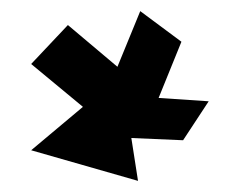

<svg xmlns="http://www.w3.org/2000/svg" viewBox="-20 -816 431 345"><path d="M36 -546 228 -491 216 -568 309 -564 355 -634 265 -640 306 -741 232 -796 191 -696 102 -771 36 -701 129 -624Z"/></svg>

Font: Crazy Punk
Style: Regular
Weight: 400
Version: Version 1